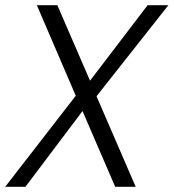

<svg xmlns="http://www.w3.org/2000/svg" viewBox="-22 -720 669 740"><path d="M-2 0 270 -351 120 -700H199L325 -409L547 -700H627L350 -349L501 0H422L296 -292L76 0Z"/></svg>

Font: DM Sans 17pt Light
Style: Italic
Weight: 300
Italic angle: -10°
Version: Version 4.004;gftools[0.9.30]